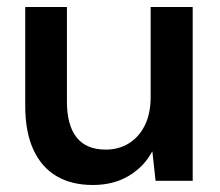

<svg xmlns="http://www.w3.org/2000/svg" viewBox="-20 -516 629 548"><path d="M245 12Q184 12 141 -13.5Q98 -39 75 -89.5Q52 -140 52 -214V-496H171V-226Q171 -159 198.5 -124Q226 -89 282 -89Q319 -89 348 -107Q377 -125 393.5 -158.5Q410 -192 410 -240V-496H530V0H424L415 -83H414Q391 -40 347.5 -14Q304 12 245 12Z"/></svg>

Font: DM Sans 28pt SemiBold
Style: Regular
Weight: 600
Version: Version 4.004;gftools[0.9.30]